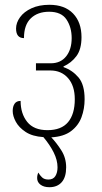

<svg xmlns="http://www.w3.org/2000/svg" viewBox="-20 -563 425 801"><path d="M186 218Q163 218 149 207.5Q135 197 135 180Q135 167 140 157Q146 168 155.5 177Q165 186 182 186Q202 186 211 171.5Q220 157 220 135Q220 105 204 73Q188 41 161 9Q115 6 87 -12.5Q59 -31 46 -55Q33 -79 33 -100Q33 -119 41 -130.5Q49 -142 66 -142Q66 -89 93.5 -54.5Q121 -20 178 -20Q236 -20 264 -53.5Q292 -87 292 -149Q292 -205 264 -237Q236 -269 190 -269H130V-299H192Q233 -299 256 -328Q279 -357 279 -404Q279 -449 257.5 -481.5Q236 -514 185 -514Q137 -514 108.5 -486.5Q80 -459 80 -404Q47 -404 47 -444Q47 -468 63.5 -491Q80 -514 111.5 -528.5Q143 -543 186 -543Q250 -543 285 -506.5Q320 -470 320 -408Q320 -357 298.5 -328.5Q277 -300 245 -286V-283Q282 -270 307.5 -240Q333 -210 333 -149Q333 -109 320 -74Q307 -39 276.5 -16Q246 7 194 10Q216 33 236 64.5Q256 96 256 135Q256 176 237.5 197Q219 218 186 218Z"/></svg>

Font: Noto Serif Condensed ExtraLight
Style: Regular
Weight: 200
Width: 3
Designer: Monotype Design Team
Foundry: Monotype Imaging Inc.
Version: Version 2.013; ttfautohint (v1.8.4.7-5d5b)